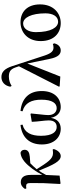

<svg xmlns="http://www.w3.org/2000/svg" viewBox="895 -1755 876 2706"><g transform="rotate(-90 1333.0 -402.0)"><path d="M577 -98C566 -95 551 -93 528 -93C444 -93 399 -170 301 -323C330 -357 357 -386 385 -413L477 -420C540 -426 575 -446 575 -494C575 -529 555 -545 532 -551C488 -546 455 -533 407 -494C342 -439 270 -342 221 -243V-407C221 -506 181 -547 118 -547C73 -547 44 -519 23 -488L30 -469C37 -471 55 -472 61 -472C95 -472 107 -457 106 -407L105 -231L93 7L102 13L211 0C212 -26 217 -133 220 -190C241 -231 258 -259 280 -293C367 -79 414 16 487 16C525 16 565 -16 586 -83Z M1118 -522C1236 -491 1281 -394 1281 -257C1281 -102 1230 -41 1162 -41C1107 -41 1064 -82 1064 -160C1064 -210 1082 -331 1087 -404L1077 -410L969 -392C972 -302 989 -212 989 -153C989 -75 952 -41 896 -41C828 -41 772 -101 772 -262C772 -398 814 -494 929 -522L925 -551C754 -532 650 -429 650 -250C650 -76 752 16 871 16C948 16 1009 -25 1025 -123C1043 -32 1102 16 1176 16C1305 16 1403 -77 1403 -252C1403 -437 1292 -534 1122 -551Z M2066 -95C2051 -89 2032 -86 2016 -86C1969 -86 1936 -114 1904 -209L1754 -668C1718 -775 1672 -820 1599 -820C1531 -820 1479 -775 1464 -696L1475 -676C1508 -697 1551 -715 1605 -715C1671 -715 1709 -696 1735 -623L1752 -573L1464 -8L1470 1L1607 10L1791 -455L1855 -144C1881 -12 1926 16 1976 16C2024 16 2063 -18 2075 -76Z M2361 16C2500 16 2624 -86 2624 -275C2624 -456 2519 -551 2372 -551C2230 -551 2107 -450 2107 -267C2107 -78 2221 16 2361 16ZM2379 -21C2300 -21 2233 -123 2233 -335C2233 -438 2280 -514 2355 -514C2437 -514 2498 -399 2498 -199C2498 -97 2457 -21 2379 -21Z"/></g></svg>

Font: Source Han Serif
Style: Bold
Weight: 700
Designer: Ryoko NISHIZUKA 西塚涼子 (kana & ideographs); Frank Grießhammer (Latin, Greek & Cyrillic); Wenlong ZHANG 张文龙 (bopomofo); San
Foundry: Adobe Systems Incorporated
Version: Version 1.001;PS 1.001;hotconv 16.6.54;makeotf.lib2.5.65590